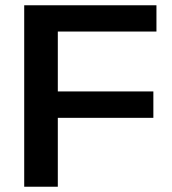

<svg xmlns="http://www.w3.org/2000/svg" viewBox="-20 -708 651 728"><path d="M199.2 -261.2V0H71.8V-688H573.2V-588.4H199.2V-361.3H561.5V-261.2Z"/></svg>

Font: Arimo SemiBold
Style: Regular
Weight: 600
Designer: Steve Matteson
Foundry: Monotype Imaging Inc.
Version: Version 1.33